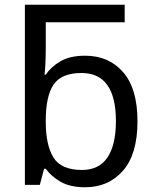

<svg xmlns="http://www.w3.org/2000/svg" viewBox="-20 -780 655 810"><path d="M339 10Q276 10 236 -13Q196 -36 173 -68H166L148 0H85V-760H506V-686H173V-575Q173 -541 171.5 -511.5Q170 -482 168 -465H173Q196 -499 236 -522Q276 -545 339 -545Q439 -545 499.5 -475.5Q560 -406 560 -268Q560 -130 499 -60Q438 10 339 10ZM326 -63Q398 -63 433.5 -116Q469 -169 469 -269Q469 -472 324 -472Q239 -472 206 -423Q173 -374 173 -271V-267Q173 -168 205.5 -115.5Q238 -63 326 -63Z"/></svg>

Font: Go Noto Kurrent-Regular
Style: Regular
Weight: 400
Designer: Monotype Design Team
Foundry: Monotype Imaging Inc.
Version: Version 2.012; ttfautohint (v1.8.4.7-5d5b)